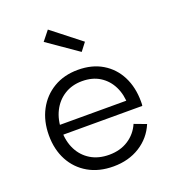

<svg xmlns="http://www.w3.org/2000/svg" viewBox="-145 -909 923 1028"><g transform="rotate(-20 316.5 -395.5)"><path d="M245 -799.5 409.5 -670.5 374.5 -625 201.5 -745ZM326 9.5Q243.5 9.5 183 -25.5Q122.5 -60.5 89.5 -122.2Q56.5 -184 56.5 -264.5Q56.5 -346 89.8 -408.5Q123 -471 182.8 -506.5Q242.5 -542 322 -542Q402 -542 460.5 -507Q519 -472 550.5 -410Q582 -348 582 -267Q582 -257.5 581.8 -252Q581.5 -246.5 580.5 -242.5H509.5Q510 -248.5 510.2 -255.8Q510.5 -263 510.5 -272.5Q510.5 -332 487.8 -378.2Q465 -424.5 423 -451Q381 -477.5 322 -477.5Q264.5 -477.5 221 -450.2Q177.5 -423 153.5 -375.2Q129.5 -327.5 129.5 -264.5Q129.5 -203.5 153.2 -156.8Q177 -110 221 -83.5Q265 -57 325.5 -57Q388.5 -57 434.8 -86.8Q481 -116.5 503.5 -168L571.5 -142.5Q542 -72 477.2 -31.2Q412.5 9.5 326 9.5ZM102 -242.5V-298H559L580 -242.5Z"/></g></svg>

Font: Hepta Slab ExtraLight
Style: Regular
Weight: 400
Version: Version 1.102